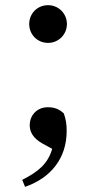

<svg xmlns="http://www.w3.org/2000/svg" viewBox="-20 -542 372 743"><path d="M166 -376C207 -376 239 -409 239 -449C239 -489 207 -522 166 -522C124 -522 93 -489 93 -449C93 -409 124 -376 166 -376ZM77 181C176 147 238 71 238 -35C238 -62 235 -80 227 -103C208 -121 189 -127 165 -127C123 -127 95 -96 95 -57C95 -31 109 -7 142 12L182 34C165 92 129 122 66 154Z"/></svg>

Font: Noto Serif JP SemiBold
Style: Regular
Weight: 600
Designer: Ryoko NISHIZUKA 西塚涼子 (kana & ideographs); Frank Grießhammer (Latin, Greek & Cyrillic); Wenlong ZHANG 张文龙 (bopomofo); San
Foundry: Adobe
Version: Version 2.001;hotconv 1.1.0;makeotfexe 2.6.0